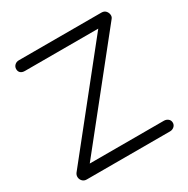

<svg xmlns="http://www.w3.org/2000/svg" viewBox="-174 -937 1072 1093"><g transform="rotate(-30 362.0 -390.5)"><path d="M88 0Q71 0 60.5 -11Q50 -22 49 -36.5Q48 -51 57 -63L574 -711H92Q74 -711 64 -720Q54 -729 54 -745Q54 -760 65 -770.5Q76 -781 93 -781H635Q653 -781 663 -770Q673 -759 674.5 -744.5Q676 -730 667 -720L148 -70H635Q651 -70 662.5 -60.5Q674 -51 674 -35Q674 -20 662.5 -10Q651 0 635 0Z"/></g></svg>

Font: Comfortaa
Style: Regular
Weight: 400
Designer: Johan Aakerlund
Foundry: Johan Aakerlund
Version: Version 3.104; ttfautohint (v1.8.1.43-b0c9)